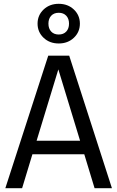

<svg xmlns="http://www.w3.org/2000/svg" viewBox="-20 -987 616 1007"><path d="M367.5 -789Q336 -759 288 -759Q240 -759 208.5 -789Q177 -819 177 -863Q177 -907 208.5 -937Q240 -967 288 -967Q336 -967 367.5 -937Q399 -907 399 -863Q399 -819 367.5 -789ZM327.5 -904.5Q313 -920 288 -920Q263 -920 248.5 -904.5Q234 -889 234 -863Q234 -837 248.5 -821.5Q263 -806 288 -806Q313 -806 327.5 -821.5Q342 -837 342 -863Q342 -889 327.5 -904.5ZM476 0 422 -178H150L96 0H8L233 -695H343L567 0ZM172 -249H400L286 -623Z"/></svg>

Font: Sedus Text
Style: Regular
Weight: 400
Designer: TypeMates
Foundry: TypeMates, Runge Thomsen GbR
Version: Version 4.202;PS 004.202;hotconv 1.0.88;makeotf.lib2.5.64775